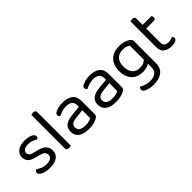

<svg xmlns="http://www.w3.org/2000/svg" viewBox="49 -1477 2501 2501"><g transform="rotate(-45 1300.0 -226.5)"><path d="M401 -123Q401 -59 354 -23Q307 13 218 13Q180 13 148 6.5Q116 0 93.5 -10.5Q71 -21 58.5 -34.5Q46 -48 46 -62Q46 -74 52.5 -85Q59 -96 72 -104Q99 -84 135 -68.5Q171 -53 217 -53Q321 -53 321 -123Q321 -180 252 -197L169 -219Q108 -235 80 -265.5Q52 -296 52 -344Q52 -370 62.5 -394Q73 -418 95 -436Q117 -454 149.5 -464.5Q182 -475 226 -475Q296 -475 339 -454.5Q382 -434 382 -407Q382 -394 375.5 -384Q369 -374 358 -369Q340 -381 307 -395Q274 -409 229 -409Q184 -409 157.5 -392Q131 -375 131 -344Q131 -321 146 -305Q161 -289 196 -281L265 -264Q333 -247 367 -213.5Q401 -180 401 -123Z M610 -2Q605 0 595 2.5Q585 5 573 5Q530 5 530 -31V-648Q535 -650 545.5 -652.5Q556 -655 567 -655Q610 -655 610 -619V-2Z M933 -52Q975 -52 1002.5 -60.5Q1030 -69 1042 -77V-222L918 -209Q866 -204 841 -185.5Q816 -167 816 -131Q816 -93 845 -72.5Q874 -52 933 -52ZM932 -475Q1019 -475 1070 -436Q1121 -397 1121 -313V-76Q1121 -54 1112.5 -42.5Q1104 -31 1087 -21Q1063 -7 1023.5 3.5Q984 14 933 14Q839 14 787.5 -23Q736 -60 736 -130Q736 -196 779 -229.5Q822 -263 900 -271L1042 -285V-313Q1042 -363 1012 -386Q982 -409 931 -409Q889 -409 852 -397Q815 -385 786 -370Q778 -377 771.5 -386Q765 -395 765 -406Q765 -420 772 -429Q779 -438 794 -446Q821 -460 856 -467.5Q891 -475 932 -475Z M1432 -52Q1474 -52 1501.5 -60.5Q1529 -69 1541 -77V-222L1417 -209Q1365 -204 1340 -185.5Q1315 -167 1315 -131Q1315 -93 1344 -72.5Q1373 -52 1432 -52ZM1431 -475Q1518 -475 1569 -436Q1620 -397 1620 -313V-76Q1620 -54 1611.5 -42.5Q1603 -31 1586 -21Q1562 -7 1522.5 3.5Q1483 14 1432 14Q1338 14 1286.5 -23Q1235 -60 1235 -130Q1235 -196 1278 -229.5Q1321 -263 1399 -271L1541 -285V-313Q1541 -363 1511 -386Q1481 -409 1430 -409Q1388 -409 1351 -397Q1314 -385 1285 -370Q1277 -377 1270.5 -386Q1264 -395 1264 -406Q1264 -420 1271 -429Q1278 -438 1293 -446Q1320 -460 1355 -467.5Q1390 -475 1431 -475Z M2075 -48Q2058 -34 2028.5 -24Q1999 -14 1958 -14Q1914 -14 1875 -26.5Q1836 -39 1806.5 -66.5Q1777 -94 1759.5 -138Q1742 -182 1742 -245Q1742 -302 1759 -345Q1776 -388 1806.5 -417Q1837 -446 1879 -460.5Q1921 -475 1972 -475Q2018 -475 2056.5 -463.5Q2095 -452 2121 -435Q2136 -425 2145.5 -412.5Q2155 -400 2155 -382V20Q2155 70 2138.5 104.5Q2122 139 2092.5 160.5Q2063 182 2023 192Q1983 202 1937 202Q1886 202 1850.5 191.5Q1815 181 1802 173Q1772 156 1772 130Q1772 116 1778.5 106.5Q1785 97 1795 92Q1816 108 1854 121.5Q1892 135 1937 135Q2004 135 2039.5 106.5Q2075 78 2075 15ZM1967 -80Q2007 -80 2032.5 -92.5Q2058 -105 2075 -121V-381Q2058 -392 2032.5 -400.5Q2007 -409 1972 -409Q1904 -409 1863.5 -368Q1823 -327 1823 -246Q1823 -201 1834 -169.5Q1845 -138 1864.5 -118Q1884 -98 1910.5 -89Q1937 -80 1967 -80Z M2461 13Q2391 13 2347.5 -18Q2304 -49 2304 -121V-596Q2309 -598 2319.5 -600.5Q2330 -603 2342 -603Q2384 -603 2384 -567V-452H2548Q2551 -447 2554 -438.5Q2557 -430 2557 -420Q2557 -386 2527 -386H2384V-126Q2384 -86 2406.5 -69.5Q2429 -53 2470 -53Q2487 -53 2508 -59Q2529 -65 2543 -73Q2549 -67 2554 -58Q2559 -49 2559 -37Q2559 -15 2533 -1Q2507 13 2461 13Z"/></g></svg>

Font: Baloo 2
Style: Regular
Weight: 400
Designer: Sarang Kulkarni and Ek Type
Foundry: Ek Type
Version: Version 1.640;hotconv 1.0.111;makeotfexe 2.5.65597; ttfautoh